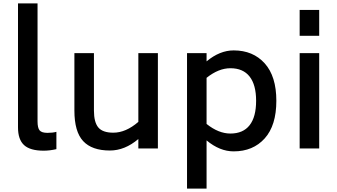

<svg xmlns="http://www.w3.org/2000/svg" viewBox="-20 -866 1967 1120"><path d="M85 -123V-846H199V-158Q199 -120 211 -105.5Q223 -91 257 -91Q287 -91 309 -97V4Q270 13 235 13Q156 13 120.5 -19.5Q85 -52 85 -123Z M901 -556V0H787V-55Q708 12 621 12Q516 12 465 -43Q414 -98 414 -221V-556H528V-221Q528 -153 553.5 -122.5Q579 -92 641 -92Q714 -92 787 -155V-556Z M1592 -278Q1592 -134 1524 -58.5Q1456 17 1343 17Q1262 17 1185 -47V234H1071V-556H1185V-508Q1262 -572 1343 -572Q1456 -572 1524 -496.5Q1592 -421 1592 -278ZM1474 -278Q1474 -371 1436 -419.5Q1398 -468 1324 -468Q1255 -468 1185 -412V-143Q1255 -87 1324 -87Q1398 -87 1436 -135.5Q1474 -184 1474 -278Z M1728 -808H1842V-657H1728ZM1728 -556H1842V0H1728Z"/></svg>

Font: Biryani SemiBold
Style: Regular
Weight: 600
Designer: Dan Reynolds and Mathieu Réguer
Foundry: Dan Reynolds and Mathieu Réguer
Version: Version 1.004; ttfautohint (v1.1) -l 5 -r 5 -G 72 -x 0 -D la